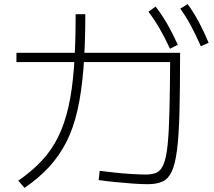

<svg xmlns="http://www.w3.org/2000/svg" viewBox="-20 -875 1040 934"><path d="M699 21Q669 21 626 18Q583 15 539 10.5Q495 6 460 1L465 -44Q496 -40 537.5 -35.5Q579 -31 620 -28.5Q661 -26 689 -26Q721 -26 742 -35.5Q763 -45 776 -76.5Q789 -108 795.5 -171.5Q802 -235 804.5 -342Q807 -449 808 -611L833 -573H60V-618H856V-608Q856 -440 853 -327Q850 -214 841 -144.5Q832 -75 815 -39.5Q798 -4 769.5 8.5Q741 21 699 21ZM69 4Q135 -42 182.5 -92.5Q230 -143 262 -207Q294 -271 313 -355Q332 -439 340 -549.5Q348 -660 348 -806H395Q395 -657 386 -542.5Q377 -428 357 -339.5Q337 -251 302.5 -183.5Q268 -116 218 -62Q168 -8 99 39ZM807 -638Q781 -694 756 -737Q731 -780 702 -818L737 -843Q770 -800 795.5 -755Q821 -710 845 -657ZM957 -650Q932 -707 908.5 -750.5Q885 -794 857 -833L893 -855Q924 -812 948 -766.5Q972 -721 995 -667Z"/></svg>

Font: M PLUS 1 Code Light
Style: Regular
Weight: 300
Designer: Coji Morishita
Foundry: UNDERFOREST DESIGN
Version: Version 1.002